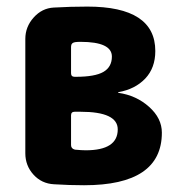

<svg xmlns="http://www.w3.org/2000/svg" viewBox="-20 -547 540 574"><path d="M236.3 -97.7Q332 -97.7 332 -160.2Q332 -212.9 220.7 -212.9H203.1Q192.4 -212.9 192.4 -202.1V-113.3Q192.4 -102.5 204.1 -99.6Q224.6 -97.7 236.3 -97.7ZM192.4 -407.2V-328.1Q192.4 -317.4 203.1 -317.4H207Q263.7 -317.4 289.1 -332Q314.5 -346.7 314.5 -377.9Q314.5 -421.9 220.7 -421.9Q210 -421.9 204.1 -420.9Q192.4 -418.9 192.4 -407.2ZM334 -269.5Q387.7 -261.7 425.8 -227.5Q463.9 -193.4 463.9 -150.4Q463.9 6.8 231.4 6.8Q187.5 6.8 141.6 3.9Q104.5 2 80.1 -24.9Q55.7 -51.8 55.7 -88.9V-430.7Q55.7 -466.8 80.6 -494.6Q105.5 -522.5 140.6 -524.4Q191.4 -527.3 241.2 -527.3Q444.3 -527.3 444.3 -394.5Q444.3 -343.8 414.1 -312Q383.8 -280.3 334 -271.5Q333 -271.5 333 -269.5Z"/></svg>

Font: Rounded-X Mgen+ 1m bold
Style: Bold
Weight: 700
Designer: [Source Han Sans]
Ryoko NISHIZUKA  (kana & ideographs); Paul D. Hunt (Latin, Greek & Cyrillic); Wenlong ZHANG  (bopomofo
Version: Version 1.059.20150602